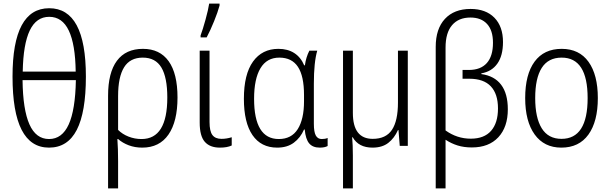

<svg xmlns="http://www.w3.org/2000/svg" viewBox="-20 -815 3411 1073"><path d="M254 10Q50 10 50 -387Q50 -769 255 -769Q460 -769 460 -387Q460 -188 409 -89Q358 10 254 10ZM107 -415H403Q401 -567 364.5 -644Q328 -721 255 -721Q183 -721 146.5 -645Q110 -569 107 -415ZM404 -367H106Q108 -202 144.5 -120Q181 -38 254 -38Q327 -38 364 -119.5Q401 -201 404 -367Z M775 10Q734 10 699.5 -3Q665 -16 640 -38H636Q640 17 640 85V238H584V-280Q584 -409 633.5 -475.5Q683 -542 779 -542Q873 -542 922.5 -473Q972 -404 972 -270Q972 -136 921.5 -63Q871 10 775 10ZM640 -278V-89Q664 -65 698.5 -51.5Q733 -38 771 -38Q915 -38 915 -270Q915 -382 882 -437.5Q849 -493 778 -493Q707 -493 673.5 -439Q640 -385 640 -278Z M1151 -133Q1151 -82 1167 -60.5Q1183 -39 1218 -39Q1246 -39 1275 -48V-2Q1250 10 1209 10Q1153 10 1124.5 -22.5Q1096 -55 1096 -130V-532H1151ZM1101 -617Q1113 -649 1128.5 -705Q1144 -761 1149 -795H1207V-784Q1197 -747 1176.5 -696.5Q1156 -646 1135 -606H1101Z M1343 -263Q1343 -400 1394 -471Q1445 -542 1536 -542Q1588 -542 1624.5 -518.5Q1661 -495 1680 -450H1684Q1690 -495 1709 -532H1753Q1734 -467 1734 -348V-123Q1734 -77 1745 -57.5Q1756 -38 1778 -38Q1798 -38 1811 -44V1Q1795 10 1767 10Q1728 10 1708 -13.5Q1688 -37 1683 -91H1679Q1659 -45 1622 -17.5Q1585 10 1529 10Q1439 10 1391 -60Q1343 -130 1343 -263ZM1679 -249V-284Q1679 -390 1645 -441.5Q1611 -493 1541 -493Q1471 -493 1435.5 -433.5Q1400 -374 1400 -263Q1400 -38 1538 -38Q1609 -38 1644 -93.5Q1679 -149 1679 -249Z M2259 0H2214L2207 -88H2204Q2184 -43 2150 -16.5Q2116 10 2062 10Q1984 10 1951 -48H1948Q1952 -5 1952 54V238H1897V-532H1952V-184Q1952 -39 2063 -39Q2137 -39 2170.5 -89.5Q2204 -140 2204 -242V-532H2259Z M2791 -580Q2791 -504 2759.5 -459.5Q2728 -415 2670 -405V-401Q2743 -391 2780.5 -341.5Q2818 -292 2818 -204Q2818 -105 2765 -48Q2712 9 2617 9Q2573 9 2537.5 -2Q2502 -13 2470 -34V238H2415V-553Q2415 -654 2466.5 -709.5Q2518 -765 2610 -765Q2695 -765 2743 -716Q2791 -667 2791 -580ZM2470 -549V-86Q2534 -40 2611 -40Q2686 -40 2724.5 -84Q2763 -128 2763 -209Q2763 -290 2723 -332.5Q2683 -375 2603 -375H2565V-424H2600Q2666 -424 2700.5 -462.5Q2735 -501 2735 -576Q2735 -645 2702 -681Q2669 -717 2609 -717Q2543 -717 2506.5 -674.5Q2470 -632 2470 -549Z M3117 10Q3021 10 2968 -63.5Q2915 -137 2915 -267Q2915 -399 2967.5 -470.5Q3020 -542 3119 -542Q3217 -542 3269 -469.5Q3321 -397 3321 -267Q3321 -136 3268.5 -63Q3216 10 3117 10ZM3118 -39Q3264 -39 3264 -267Q3264 -493 3119 -493Q3044 -493 3007.5 -435.5Q2971 -378 2971 -267Q2971 -157 3007.5 -98Q3044 -39 3118 -39Z"/></svg>

Font: Noto Sans UI NarrowLight
Style: Regular
Weight: 300
Width: 4
Designer: Monotype Design Team
Foundry: Monotype Imaging Inc.
Version: Version 1.001